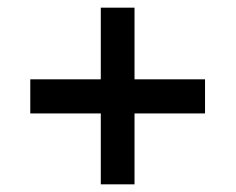

<svg xmlns="http://www.w3.org/2000/svg" viewBox="-20 -555 615 501"><path d="M243 -259H59V-348H243V-535H331V-348H515V-259H331V-74H243Z"/></svg>

Font: Noto Sans Syriac Eastern SemiBold
Style: Regular
Weight: 600
Designer: Patrick Giasson and the Monotype Design Team
Foundry: Monotype Imaging Inc.
Version: Version 3.001